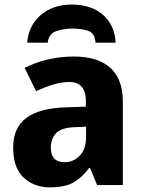

<svg xmlns="http://www.w3.org/2000/svg" viewBox="-20 -802 617 832"><path d="M299.8 -557.1C217.3 -557.1 144 -537.1 86.9 -507.8L136.2 -407.2C185.1 -429.2 234.4 -446.8 280.8 -446.8C325.2 -446.8 352.1 -421.9 352.1 -363.8V-339.8L264.2 -336.9C114.3 -331.5 37.1 -278.8 37.1 -163.1C37.1 -104 52.2 -60.1 82.5 -32.2C112.8 -4.4 150.4 9.8 194.8 9.8C238.3 9.8 272 3.4 296.4 -10.3C320.8 -23.4 344.2 -44.4 366.2 -74.2H370.1L400.9 0H512.2V-363.8C512.2 -494.6 434.6 -557.1 299.8 -557.1ZM353 -208C353 -173.3 343.8 -146.5 325.7 -127.4C307.1 -108.4 285.2 -99.1 259.8 -99.1C224.1 -99.1 200.2 -116.7 200.2 -162.1C200.2 -188 208 -209 223.1 -225.1C238.3 -241.2 265.6 -249.5 305.2 -251L353 -252.9ZM291 -782.2C236.3 -782.2 191.4 -767.1 156.2 -736.3C120.6 -705.6 101.6 -666 98.1 -617.2H187C189.5 -643.1 202.1 -660.2 225.1 -667.5C248 -674.8 270 -678.2 291 -678.2C316.9 -678.2 340.3 -675.3 360.8 -668.9C380.9 -662.6 392.1 -645 394 -617.2H481C478.5 -667.5 460.4 -707.5 426.8 -737.3C393.1 -767.1 347.7 -782.2 291 -782.2Z"/></svg>

Font: Avrile Sans
Style: Bold
Weight: 700
Designer: Monotype Design Team, Google (font), Stefan Peev (BGR Cyrillic), Cristiano Sobral (main changes)
Foundry: The Avrile Sans Project Authors
Version: Version 3.110